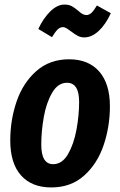

<svg xmlns="http://www.w3.org/2000/svg" viewBox="-20 -806 527 842"><path d="M25 -190Q25 -280 53 -361.5Q81 -443 139.5 -494.5Q198 -546 283 -546Q368 -546 415 -492.5Q462 -439 462 -340Q462 -251 434.5 -169.5Q407 -88 349 -36Q291 16 205 16Q119 16 72 -37Q25 -90 25 -190ZM327 -359Q327 -443 274 -443Q234 -443 208.5 -399Q183 -355 172 -292.5Q161 -230 161 -172Q161 -86 213 -86Q253 -86 278.5 -130.5Q304 -175 315.5 -238Q327 -301 327 -359ZM292 -668Q283 -675 273.5 -681Q264 -687 256 -687Q243 -687 232.5 -676.5Q222 -666 208 -643L148 -679Q170 -726 200.5 -756Q231 -786 263 -786Q282 -786 295.5 -778.5Q309 -771 324 -758Q326 -756 333 -750.5Q340 -745 346.5 -742.5Q353 -740 359 -740Q371 -740 381.5 -750Q392 -760 405 -782L466 -748Q443 -698 412.5 -670Q382 -642 350 -642Q334 -642 321.5 -648.5Q309 -655 292 -668Z"/></svg>

Font: Fira Sans Extra Condensed SemiBold
Style: Italic
Weight: 600
Width: 3
Italic angle: -8°
Designer: Carrois Corporate & Edenspiekermann AG
Foundry: Carrois Corporate GbR & Edenspiekermann AG
Version: Version 4.203